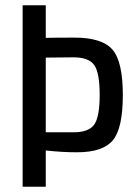

<svg xmlns="http://www.w3.org/2000/svg" viewBox="-20 -710 521 730"><path d="M263 -567Q368 -567 407.5 -521.5Q447 -476 447 -349Q447 -222 409 -176.5Q371 -131 273 -131Q214 -131 154 -138V0H66V-690H154V-566Q184 -567 263 -567ZM154 -207H260Q317 -207 338 -236Q359 -265 359 -349Q359 -434 338 -463Q317 -492 260 -492L154 -491Z"/></svg>

Font: exo2condensed_r
Style: Regular
Weight: 400
Width: 3
Designer: Natanael Gama
Version: Version 1.001;PS 001.001;hotconv 1.0.70;makeotf.lib2.5.58329